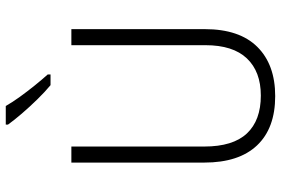

<svg xmlns="http://www.w3.org/2000/svg" viewBox="-178 -902 997 682"><g transform="rotate(-90 321.0 -561.5)"><path d="M558 -333Q558 -210 495 -146.5Q432 -83 320 -83Q206 -83 145 -147.5Q84 -212 84 -335V-807H141V-335Q141 -233 187.5 -183.5Q234 -134 322 -134Q407 -134 454 -183.5Q501 -233 501 -331V-807H558ZM285 -1040Q298 -1017 317.5 -990Q337 -963 358 -937Q379 -911 397 -891V-881H359Q336 -900 309 -927.5Q282 -955 258 -983Q234 -1011 219 -1032V-1040Z"/></g></svg>

Font: Noto Sans Telugu UI SemiCondensed Light
Style: Regular
Weight: 300
Width: 4
Designer: Jelle Bosma - Monotype Design Team
Foundry: Monotype Imaging Inc.
Version: Version 2.005; ttfautohint (v1.8.4.7-5d5b)